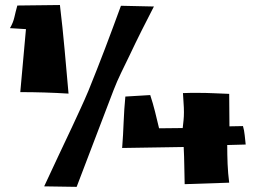

<svg xmlns="http://www.w3.org/2000/svg" viewBox="-20 -725 1025 762"><path d="M955.1 -151.4 881.8 -149.4Q881.8 -110.4 883.3 -73.7Q884.8 -37.1 889.6 0L712.9 5.9Q711.9 -31.2 711.4 -67.9Q710.9 -104.5 709 -141.6L464.8 -137.7Q468.8 -189.5 470.7 -240.7Q472.7 -292 477.5 -341.8L576.2 -347.7Q586.9 -315.4 595.2 -282.2Q603.5 -249 611.3 -215.8L705.1 -216.8Q707 -233.4 708.5 -248Q710 -262.7 710 -279.3Q710 -297.9 708.5 -316.9Q707 -335.9 706.1 -355.5Q721.7 -356.4 736.8 -356.4Q752 -356.4 767.6 -356.4Q797.9 -356.4 828.1 -355Q858.4 -353.5 889.6 -352.5L890.6 -223.6L944.3 -224.6Q949.2 -208 951.2 -188Q953.1 -168 955.1 -151.4ZM590.8 -699.2Q565.4 -650.4 541.5 -602.5Q517.6 -554.7 494.1 -504.9Q477.5 -470.7 460.9 -436.5Q444.3 -402.3 430.7 -367.2Q393.6 -270.5 357.4 -175.3Q321.3 -80.1 284.2 16.6L155.3 14.6Q183.6 -45.9 211.4 -105.5Q239.3 -165 267.6 -224.6Q284.2 -260.7 300.3 -295.4Q316.4 -330.1 331.1 -365.2Q365.2 -449.2 397 -532.7Q428.7 -616.2 460 -702.1ZM252 -353.5Q156.2 -359.4 60.5 -359.4L83 -609.4L19.5 -613.3Q32.2 -634.8 37.1 -656.7Q42 -678.7 48.8 -703.1L217.8 -705.1Q228.5 -616.2 236.3 -529.3Q244.1 -442.4 252 -353.5Z"/></svg>

Font: Slackey
Style: Regular
Weight: 400
Designer: Squid
Foundry: Font Diner, Inc DBA Sideshow
Version: Version 1.001